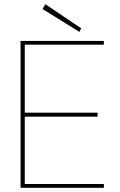

<svg xmlns="http://www.w3.org/2000/svg" viewBox="-20 -895 572 915"><path d="M78 0V-700H475V-682H98V-358H445V-339H98V-18H475V0ZM358 -743 183 -852 196 -875 367 -760Z"/></svg>

Font: DM Sans 10pt Thin
Style: Regular
Weight: 250
Version: Version 4.004;gftools[0.9.30]